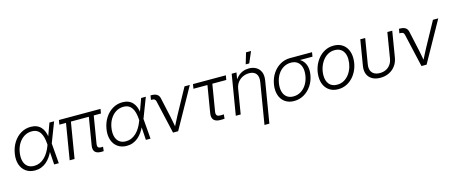

<svg xmlns="http://www.w3.org/2000/svg" viewBox="-51 -1469 5704 2406"><g transform="rotate(-15 2801.5 -265.5)"><path d="M231.4 10.7Q161.6 10.7 113.5 -24.2Q65.4 -59.1 45.4 -120.1Q25.4 -181.2 38.6 -260.3Q51.8 -339.8 91.1 -401.1Q130.4 -462.4 188.7 -497.1Q247.1 -531.7 316.9 -531.7Q359.9 -531.7 392.8 -518.1Q425.8 -504.4 448.5 -479.2Q471.2 -454.1 484.4 -419.7Q497.6 -385.3 502 -343.3H523.9L518.6 -263.7L540 0H480L462.4 -272Q459.5 -317.9 450 -355.2Q440.4 -392.6 423.1 -418.9Q405.8 -445.3 378.9 -459.5Q352.1 -473.6 314 -473.6Q261.7 -473.6 217.8 -447Q173.8 -420.4 143.6 -372.3Q113.3 -324.2 102.5 -259.8Q92.3 -196.3 104.2 -148.4Q116.2 -100.6 149.4 -74Q182.6 -47.4 234.9 -47.4Q273.4 -47.4 306.9 -61.8Q340.3 -76.2 368.7 -102.8Q397 -129.4 419.7 -166.5Q442.4 -203.6 459 -248.5L558.6 -522.5H619.1L518.1 -259.8L497.1 -177.7H475.6Q457 -136.7 432.9 -102.3Q408.7 -67.9 378.4 -42.5Q348.1 -17.1 311.5 -3.2Q274.9 10.7 231.4 10.7Z M1094.7 0.5Q1036.1 1.5 1011.2 -25.6Q986.3 -52.7 995.1 -106.9L1061 -504.4H1124.5L1060.1 -114.7Q1054.7 -81.1 1065.7 -67.9Q1076.7 -54.7 1109.4 -55.2Q1115.7 -55.7 1119.9 -55.7Q1124 -55.7 1128.9 -56.2L1123 -1Q1116.2 -0.5 1109.4 0Q1102.5 0.5 1094.7 0.5ZM681.2 0 764.6 -504.4H828.1L744.6 0ZM671.9 -464.8 681.6 -522.5H1221.2L1211.4 -464.8Z M1421.4 10.7Q1351.6 10.7 1303.5 -24.2Q1255.4 -59.1 1235.4 -120.1Q1215.3 -181.2 1228.5 -260.3Q1241.7 -339.8 1281 -401.1Q1320.3 -462.4 1378.7 -497.1Q1437 -531.7 1506.8 -531.7Q1549.8 -531.7 1582.8 -518.1Q1615.7 -504.4 1638.4 -479.2Q1661.1 -454.1 1674.3 -419.7Q1687.5 -385.3 1691.9 -343.3H1713.9L1708.5 -263.7L1730 0H1669.9L1652.3 -272Q1649.4 -317.9 1639.9 -355.2Q1630.4 -392.6 1613 -418.9Q1595.7 -445.3 1568.8 -459.5Q1542 -473.6 1503.9 -473.6Q1451.7 -473.6 1407.7 -447Q1363.8 -420.4 1333.5 -372.3Q1303.2 -324.2 1292.5 -259.8Q1282.2 -196.3 1294.2 -148.4Q1306.2 -100.6 1339.4 -74Q1372.6 -47.4 1424.8 -47.4Q1463.4 -47.4 1496.8 -61.8Q1530.3 -76.2 1558.6 -102.8Q1586.9 -129.4 1609.6 -166.5Q1632.3 -203.6 1648.9 -248.5L1748.5 -522.5H1809.1L1708 -259.8L1687 -177.7H1665.5Q1647 -136.7 1622.8 -102.3Q1598.6 -67.9 1568.4 -42.5Q1538.1 -17.1 1501.5 -3.2Q1464.8 10.7 1421.4 10.7Z M2022 0 1923.8 -430.7Q1919.4 -450.7 1907.5 -459Q1895.5 -467.3 1872.6 -467.3H1860.8L1870.1 -523.4H1882.8Q1927.7 -523.4 1953.4 -506.3Q1979 -489.3 1986.3 -455.1L2042 -201.2Q2050.8 -161.6 2057.6 -122.6Q2064.5 -83.5 2071.8 -44.9H2054.7Q2074.7 -83.5 2094.5 -122.8Q2114.3 -162.1 2135.3 -201.2L2311 -522.5H2379.9L2088.4 0Z M2640.1 1Q2579.1 2 2552.2 -27.3Q2525.4 -56.6 2534.7 -113.3L2592.8 -464.4H2411.1L2420.9 -522.5H2847.2L2837.4 -464.4H2656.2L2599.1 -118.7Q2593.3 -84.5 2606 -69.3Q2618.7 -54.2 2653.8 -54.7Q2664.1 -54.7 2675 -55.2Q2686 -55.7 2696.3 -56.2L2690.4 -0.5Q2678.7 0 2666 0.5Q2653.3 1 2640.1 1Z M2952.6 -319.3 2899.9 0H2836.4L2922.9 -522.5H2984.9L2964.4 -398.9H2948.7Q2971.2 -444.3 3001.7 -473.6Q3032.2 -502.9 3068.8 -517.1Q3105.5 -531.2 3146.5 -531.2Q3200.2 -531.2 3240 -508.1Q3279.8 -484.9 3298.3 -440.7Q3316.9 -396.5 3306.2 -331.5L3217.3 204.1H3153.8L3241.7 -327.6Q3253.4 -396.5 3225.1 -434.3Q3196.8 -472.2 3133.8 -472.2Q3091.3 -472.2 3053.2 -454.8Q3015.1 -437.5 2988 -403.3Q2960.9 -369.1 2952.6 -319.3ZM3123 -590.3 3166 -734.9H3231L3168.9 -590.3Z M3592.3 10.7Q3522 10.7 3474.4 -23.7Q3426.8 -58.1 3407 -118.4Q3387.2 -178.7 3399.9 -256.8Q3413.1 -335 3452.9 -394.8Q3492.7 -454.6 3551.5 -488.5Q3610.4 -522.5 3680.7 -522.5H3965.3L3956.1 -466.8H3753.4L3673.8 -464.4Q3621.1 -464.4 3577.1 -438.2Q3533.2 -412.1 3503.9 -365.2Q3474.6 -318.4 3464.4 -256.8Q3454.1 -195.8 3466.3 -148.4Q3478.5 -101.1 3512 -74.2Q3545.4 -47.4 3598.6 -47.4Q3651.9 -47.4 3695.8 -74.2Q3739.7 -101.1 3769 -148.4Q3798.3 -195.8 3808.6 -256.8Q3818.8 -318.4 3806.4 -365Q3793.9 -411.6 3760.5 -438Q3727.1 -464.4 3673.8 -464.4L3676.3 -496.6Q3726.1 -496.6 3766.6 -480.5Q3807.1 -464.4 3834 -433.3Q3860.8 -402.3 3871.3 -356.9Q3881.8 -311.5 3872.1 -252.9Q3859.4 -176.8 3819.6 -117.2Q3779.8 -57.6 3721.2 -23.4Q3662.6 10.7 3592.3 10.7Z M4164.1 10.7Q4102.1 10.7 4057.4 -16.4Q4012.7 -43.5 3988.5 -91.8Q3964.4 -140.1 3964.4 -204.1Q3964.4 -266.1 3984.4 -324.7Q4004.4 -383.3 4041.7 -430.2Q4079.1 -477.1 4131.1 -504.6Q4183.1 -532.2 4246.6 -532.2Q4308.6 -532.2 4353.3 -505.1Q4397.9 -478 4421.9 -429.2Q4445.8 -380.4 4445.8 -316.4Q4445.8 -253.9 4425.8 -195.3Q4405.8 -136.7 4368.4 -90.3Q4331.1 -43.9 4279.3 -16.6Q4227.5 10.7 4164.1 10.7ZM4165.5 -47.4Q4216.8 -47.4 4256.8 -70.8Q4296.9 -94.2 4325 -133.3Q4353 -172.4 4367.7 -220.2Q4382.3 -268.1 4382.3 -316.9Q4382.3 -364.7 4366.7 -399.9Q4351.1 -435.1 4320.3 -454.6Q4289.6 -474.1 4245.1 -474.1Q4194.8 -474.1 4154.8 -450.9Q4114.7 -427.7 4086.4 -388.7Q4058.1 -349.6 4043 -301.5Q4027.8 -253.4 4027.8 -203.6Q4027.8 -132.3 4063.2 -89.8Q4098.6 -47.4 4165.5 -47.4Z M4711.9 9.3Q4649.4 9.3 4606.4 -15.4Q4563.5 -40 4544.9 -85Q4526.4 -129.9 4536.6 -191.4L4591.3 -522.5H4654.8L4600.6 -193.8Q4593.3 -148.4 4605.5 -116.2Q4617.7 -84 4647 -66.9Q4676.3 -49.8 4720.7 -49.8Q4765.1 -49.8 4800 -66.9Q4835 -84 4857.9 -116.2Q4880.9 -148.4 4888.2 -193.8L4942.4 -522.5H5005.9L4951.2 -191.4Q4941.4 -129.9 4908.4 -85Q4875.5 -40 4825.2 -15.4Q4774.9 9.3 4711.9 9.3Z M5245.1 0 5147 -430.7Q5142.6 -450.7 5130.6 -459Q5118.7 -467.3 5095.7 -467.3H5084L5093.3 -523.4H5106Q5150.9 -523.4 5176.5 -506.3Q5202.1 -489.3 5209.5 -455.1L5265.1 -201.2Q5273.9 -161.6 5280.8 -122.6Q5287.6 -83.5 5294.9 -44.9H5277.8Q5297.9 -83.5 5317.6 -122.8Q5337.4 -162.1 5358.4 -201.2L5534.2 -522.5H5603L5311.5 0Z"/></g></svg>

Font: Inter 28pt Light
Style: Italic
Weight: 300
Italic angle: -9.3988°
Designer: Rasmus Andersson
Foundry: rsms
Version: Version 4.001;git-66647c0bb